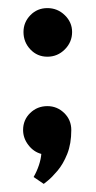

<svg xmlns="http://www.w3.org/2000/svg" viewBox="-20 -465 236 474"><path d="M63 -28 88 -11Q88 -11 98 -19Q108 -27 122 -43.5Q136 -60 146 -85Q156 -110 156 -144Q156 -169 138.5 -186Q121 -203 97 -203Q72 -203 54.5 -186Q37 -169 37 -144Q37 -124 50 -107Q63 -90 82 -85Q81 -72 76 -57Q71 -42 63 -28ZM158 -386Q158 -410 140 -427.5Q122 -445 97 -445Q72 -445 55 -427.5Q38 -410 38 -386Q38 -361 55 -343Q72 -325 97 -325Q122 -325 140 -343Q158 -361 158 -386Z"/></svg>

Font: Advent Pro
Style: Bold
Weight: 700
Designer: VivaRado, Andreas Kalpakidis
Foundry: VivaRado, Andreas Kalpakidis
Version: Version 3.000